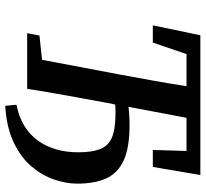

<svg xmlns="http://www.w3.org/2000/svg" viewBox="-46 -657 787 735"><g transform="rotate(90 347.5 -289.5)"><path d="M77 -481 115 -663H650L619 -481H554L558 -610H431L389 -388Q406 -390 422 -391Q438 -392 457 -392Q545 -392 594 -369.5Q643 -347 663 -302.5Q683 -258 683 -192Q683 -150 667.5 -104Q652 -58 617.5 -17Q583 24 525.5 51.5Q468 79 385 84L381 41Q471 23 517 -39.5Q563 -102 563 -196Q563 -247 551 -278.5Q539 -310 507.5 -324Q476 -338 415 -338Q406 -338 397 -338Q388 -338 380 -337L374 -307Q360 -230 346 -153.5Q332 -77 320 0H107L116 -47L209 -57L265 -353Q277 -417 288.5 -481.5Q300 -546 310 -610H187L143 -481Z"/></g></svg>

Font: Source Serif Pro SemiBold
Style: Italic
Weight: 600
Italic angle: -12°
Designer: Frank Grießhammer
Foundry: Adobe Systems Incorporated
Version: Version 3.001;hotconv 1.0.111;makeotfexe 2.5.65597